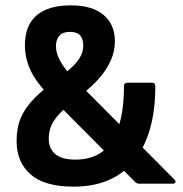

<svg xmlns="http://www.w3.org/2000/svg" viewBox="-20 -686 685 717"><path d="M501 0Q491 0 485 -6L163 -330Q115 -379 94 -423.5Q73 -468 73 -517Q73 -591 116.5 -628.5Q160 -666 245 -666Q324 -666 366.5 -630.5Q409 -595 409 -532Q409 -495 394 -461Q379 -427 351 -394.5Q323 -362 282 -331L208 -400Q234 -421 252.5 -439Q271 -457 281 -476Q291 -495 291 -516Q291 -540 279.5 -553.5Q268 -567 241 -567Q215 -567 202 -553Q189 -539 189 -513Q189 -487 205 -458Q221 -429 253 -396L631 -16Q637 -10 635 -5Q633 0 624 0ZM255 11Q146 11 94 -35Q42 -81 42 -159Q42 -209 58 -246.5Q74 -284 109.5 -320Q145 -356 203 -397L248 -304Q217 -278 197.5 -256Q178 -234 170 -213Q162 -192 162 -168Q162 -131 186.5 -110.5Q211 -90 261 -90Q356 -90 399.5 -161Q443 -232 443 -364Q443 -377 456 -377H549Q560 -377 560 -364Q560 -186 482 -87.5Q404 11 255 11Z"/></svg>

Font: Sofia Sans Semi Condensed ExtraBold
Style: Regular
Weight: 800
Designer: Botio Nikoltchev, Ani Petrova
Foundry: lettersoup
Version: Version 4.100